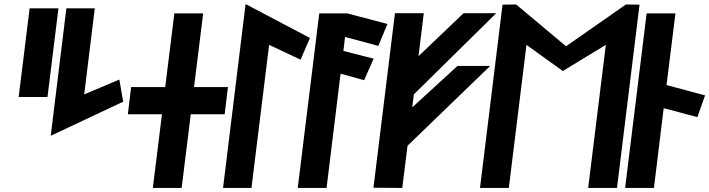

<svg xmlns="http://www.w3.org/2000/svg" viewBox="-20 -926 3494 946"><path d="M214 -448 268 -885H126L72 -448Z M230 -257 587 -425 568 -534 395 -461 447 -885H307Z M794 -497H626L610 -363H778L733 0H875L920 -363H1087L1103 -497H936L981 -860H839Z M1219 0 1306 -705 1461 -632 1507 -739 1190 -906 1079 0Z M1447 0H1589L1658 -563L1774 -531L1821 -637L1672 -675L1680 -744L1844 -700L1889 -808L1691 -860H1553Z M1962 0 1988 -208 2395 -601H2234L2011 -397L2019 -461L2425 -861H2264L2042 -649L2068 -861H1926L1820 -1Z M2878 0H3020L3131 -903L3064 -904L2769 -698L2523 -904L2456 -903L2345 0H2487L2574 -705L2753 -576L2965 -705Z M3202 0 3250 -393 3416 -349 3454 -456 3264 -507 3308 -860H3166L3060 0Z"/></svg>

Font: Ny Stormning
Style: HfKr
Weight: 700
Designer: Robert Jablonski, Mew Too
Foundry: Cannot Into Space Fonts
Version: Version 0.90